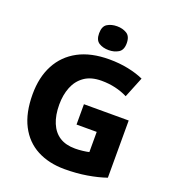

<svg xmlns="http://www.w3.org/2000/svg" viewBox="-165 -1056 1066 1189"><g transform="rotate(20 368.5 -461.5)"><path d="M397 10Q293 10 215.5 -31Q138 -72 95.5 -154Q53 -236 53 -359Q53 -471 96.5 -553Q140 -635 223 -679.5Q306 -724 427 -724Q493 -724 551.5 -712Q610 -700 654 -680L599 -544Q561 -563 518 -573Q475 -583 427 -583Q358 -583 314.5 -552.5Q271 -522 250.5 -470.5Q230 -419 230 -355Q230 -285 251 -234.5Q272 -184 312.5 -158Q353 -132 415 -132Q438 -132 464 -135Q490 -138 506 -142V-275H373V-409H668V-32Q613 -13 544 -1.5Q475 10 397 10ZM402 -933Q438 -933 465.5 -916.5Q493 -900 493 -854Q493 -809 465.5 -792.5Q438 -776 402 -776Q364 -776 337.5 -792.5Q311 -809 311 -854Q311 -900 337.5 -916.5Q364 -933 402 -933Z"/></g></svg>

Font: Noto Sans Symbols ExtraBold
Style: Regular
Weight: 800
Version: Version 2.002